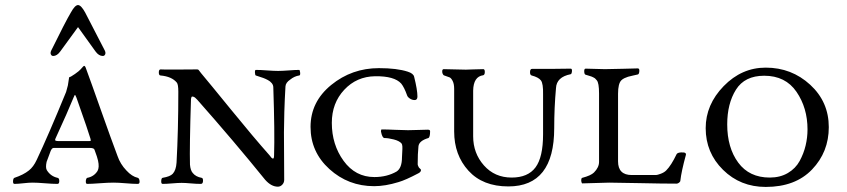

<svg xmlns="http://www.w3.org/2000/svg" viewBox="-20 -723 3345 758"><path d="M37 3Q31 3 31.5 -8Q32 -19 37 -21Q73 -33 94 -50Q112 -64 125 -92Q170 -187 241 -360Q245 -373 248 -386Q249 -391 250 -399Q251 -407 252 -412L253 -418Q259 -419 276 -431Q293 -443 298 -449Q310 -463 312 -463Q316 -463 319 -454Q339 -400 378.5 -288Q418 -176 444 -107Q455 -75 479 -50Q501 -26 524 -21Q530 -19 531 -8Q532 3 524 3Q505 3 476 0.5Q447 -2 428 -2Q407 -2 373.5 0.5Q340 3 324 3Q320 3 319 -3Q318 -9 320 -15Q322 -21 325 -21Q351 -26 365 -48Q373 -62 367 -89Q365 -100 353 -132Q351 -139 334 -139H192Q185 -139 180 -127Q165 -87 164 -84Q159 -61 165 -51Q180 -27 207 -21Q214 -20 214 -8.5Q214 3 207 3Q187 3 157 0.5Q127 -2 108 -2Q94 -2 72 0.5Q50 3 37 3ZM270 -337Q249 -285 199 -176Q196 -170 199 -168Q202 -166 212 -166H329Q337 -166 338 -167Q339 -168 337 -176Q331 -198 282 -337Q279 -345 277.5 -347Q276 -349 274.5 -347Q273 -345 270 -337ZM218 -520Q205 -502 190 -502Q184 -502 181 -508Q178 -514 182 -523Q238 -637 260 -674Q276 -703 288 -703Q300 -703 316 -674L394 -523Q398 -514 395 -508Q392 -502 386 -502Q370 -502 357 -520Q317 -575 288 -616Z M622 3Q616 3 616.5 -8.5Q617 -20 622 -21Q652 -26 662 -37Q675 -51 677 -81Q684 -208 684 -361Q684 -390 678 -397Q658 -421 614 -425Q607 -425 607 -437Q607 -449 614 -449Q619 -448 687.5 -448.5Q756 -449 758 -449Q762 -449 764 -447Q766 -445 769 -440.5Q772 -436 774 -434Q806 -396 893.5 -288.5Q981 -181 1044 -110Q1045 -109 1047.5 -105.5Q1050 -102 1052 -100Q1054 -98 1056.5 -97Q1059 -96 1060.5 -99Q1062 -102 1062 -110Q1065 -199 1059 -378Q1059 -387 1053 -394.5Q1047 -402 1037.5 -407Q1028 -412 1020 -415Q1012 -418 1002 -421Q992 -424 990 -425Q987 -426 986.5 -436.5Q986 -447 990 -447Q1008 -447 1034.5 -445Q1061 -443 1078 -443Q1094 -443 1120 -445Q1146 -447 1161 -447Q1164 -447 1165 -436Q1166 -425 1161 -425Q1142 -422 1126 -409Q1108 -397 1107 -382Q1104 -331 1102.5 -281.5Q1101 -232 1101 -200.5Q1101 -169 1101.5 -109.5Q1102 -50 1102 -13Q1102 -2 1094.5 6Q1087 14 1077 14Q1051 14 1027 -13Q904 -165 759 -329Q750 -339 744 -341Q738 -343 736.5 -340.5Q735 -338 734 -332Q728 -142 730 -73Q732 -50 741 -40Q753 -25 776 -21Q782 -20 781.5 -8.5Q781 3 773 3Q755 3 733 1Q711 -1 697 -1Q683 -1 660 1Q637 3 622 3Z M1458 -24Q1508 -24 1546 -46Q1567 -60 1567 -102Q1567 -108 1568 -122.5Q1569 -137 1568.5 -145Q1568 -153 1565 -157Q1556 -167 1534.5 -172.5Q1513 -178 1498 -178Q1489 -178 1484 -204Q1484 -212 1487 -212Q1508 -212 1540 -210.5Q1572 -209 1591 -209Q1607 -209 1632 -210Q1657 -211 1669 -211Q1678 -211 1678 -205Q1678 -181 1671 -178Q1634 -167 1632 -145Q1629 -117 1629 -74Q1629 -71 1633 -63Q1634 -61 1638 -57.5Q1642 -54 1642 -52Q1642 -44 1632 -39Q1581 -12 1553 -4Q1501 12 1457 12Q1355 12 1280.5 -55.5Q1206 -123 1206 -222Q1206 -321 1287.5 -387.5Q1369 -454 1476 -454Q1547 -454 1590 -440Q1612 -433 1615 -420Q1628 -368 1628 -342Q1628 -328 1617 -328Q1607 -328 1598 -334Q1589 -340 1587 -347Q1576 -378 1564 -393Q1537 -423 1461 -422Q1388 -421 1339 -368.5Q1290 -316 1290 -238Q1290 -152 1336.5 -88Q1383 -24 1458 -24Z M1773 -204V-372Q1773 -392 1767 -403.5Q1761 -415 1755 -417.5Q1749 -420 1734 -425Q1730 -426 1727.5 -432Q1725 -438 1726 -444Q1727 -450 1732 -450Q1748 -450 1775 -449Q1802 -448 1819 -448Q1831 -448 1849 -449Q1867 -450 1888 -450Q1894 -450 1894 -439Q1894 -428 1888 -426Q1849 -421 1848 -365V-185Q1848 -118 1890.5 -70Q1933 -22 2000 -22Q2064 -22 2094 -62Q2124 -102 2124 -193V-350Q2125 -393 2115.5 -405.5Q2106 -418 2079 -425Q2072 -427 2072.5 -439Q2073 -451 2080 -451H2152Q2167 -451 2192 -451.5Q2217 -452 2233 -452Q2239 -452 2238 -441.5Q2237 -431 2233 -430Q2177 -419 2175 -375Q2168 -298 2168 -217Q2168 13 1987 13Q1886 13 1829.5 -49Q1773 -111 1773 -204Z M2498 -429Q2490 -427 2478 -424.5Q2466 -422 2459.5 -420Q2453 -418 2445.5 -414.5Q2438 -411 2433 -406Q2420 -393 2420 -353V-86Q2420 -32 2474 -32H2570Q2575 -32 2588.5 -37Q2602 -42 2610 -50Q2630 -70 2651 -114Q2656 -123 2679 -121Q2683 -121 2686 -118.5Q2689 -116 2688 -112Q2670 -46 2666 -10Q2666 -6 2661 -2Q2656 2 2651 2Q2595 2 2505.5 0Q2416 -2 2385 -2L2279 1Q2277 1 2275.5 -4.5Q2274 -10 2275 -15.5Q2276 -21 2279 -21Q2313 -30 2325 -42Q2345 -62 2345 -84V-354Q2345 -396 2336 -406Q2333 -409 2331 -411.5Q2329 -414 2326 -415.5Q2323 -417 2321.5 -418Q2320 -419 2316 -420.5Q2312 -422 2310 -422.5Q2308 -423 2302 -425Q2296 -427 2292 -428Q2287 -429 2286.5 -440.5Q2286 -452 2292 -452Q2306 -452 2329.5 -451Q2353 -450 2368 -450Q2394 -450 2441.5 -451.5Q2489 -453 2498 -453Q2505 -453 2504 -441.5Q2503 -430 2498 -429Z M2766 -217Q2766 -310 2837 -383Q2908 -456 3003 -456Q3105 -456 3178.5 -388.5Q3252 -321 3252 -221Q3252 -123 3186 -54Q3120 15 3003 15Q2903 15 2834.5 -52.5Q2766 -120 2766 -217ZM2997 -424Q2920 -424 2885.5 -369Q2851 -314 2851 -232Q2851 -140 2894.5 -81Q2938 -22 3019 -22Q3060 -22 3090.5 -40Q3121 -58 3137 -87.5Q3153 -117 3160.5 -148.5Q3168 -180 3168 -212Q3168 -297 3124.5 -360.5Q3081 -424 2997 -424Z"/></svg>

Font: EB Garamond 12 All SC
Style: AllSC
Weight: 400
Version: Version 0.016 ; ttfautohint (v0.97) -l 8 -r 50 -G 200 -x 0 -